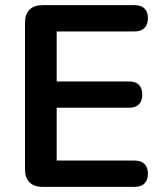

<svg xmlns="http://www.w3.org/2000/svg" viewBox="-20 -725 637 745"><path d="M145 0Q112 0 94.5 -17.5Q77 -35 77 -68V-637Q77 -670 94.5 -687.5Q112 -705 145 -705H502Q527 -705 540.5 -692Q554 -679 554 -655Q554 -630 540.5 -616.5Q527 -603 502 -603H200V-409H480Q506 -409 519 -396Q532 -383 532 -358Q532 -333 519 -320Q506 -307 480 -307H200V-102H502Q527 -102 540.5 -89Q554 -76 554 -51Q554 -26 540.5 -13Q527 0 502 0Z"/></svg>

Font: Nunito ExtraLight
Style: Bold
Weight: 700
Version: Version 3.602